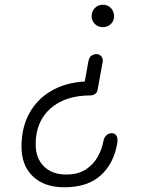

<svg xmlns="http://www.w3.org/2000/svg" viewBox="-20 -792 603 813"><path d="M252 1Q168 1 119.5 -45Q71 -91 71 -171Q71 -251 103.5 -311Q136 -371 196 -406.5Q256 -442 339 -447L354 -531Q358 -551 368 -557Q378 -563 387 -563Q401 -563 409 -553.5Q417 -544 415 -531L393 -411Q392 -401 383 -394.5Q374 -388 364 -388Q256 -388 193.5 -332.5Q131 -277 131 -181Q131 -122 166 -87.5Q201 -53 260 -53Q311 -53 343.5 -74.5Q376 -96 394 -128.5Q412 -161 418 -195Q421 -210 430.5 -219Q440 -228 453 -228Q468 -228 474 -215.5Q480 -203 476 -183Q461 -98 405.5 -48.5Q350 1 252 1ZM416 -677Q395 -677 381.5 -690.5Q368 -704 368 -723Q368 -744 381.5 -758Q395 -772 416 -772Q436 -772 449.5 -758Q463 -744 463 -723Q463 -704 449.5 -690.5Q436 -677 416 -677Z"/></svg>

Font: Edu VIC WA NT Beginner
Style: Regular
Weight: 400
Designer: Tina and Corey Anderson
Foundry: Google for Education
Version: Version 1.003